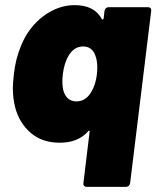

<svg xmlns="http://www.w3.org/2000/svg" viewBox="-20 -548 609 748"><path d="M403 -520H557Q563 -520 566.5 -516Q570 -512 569 -505L487 165Q486 172 481.5 176Q477 180 471 180H317Q311 180 307.5 176Q304 172 305 165L329 -34Q330 -38 328 -39Q326 -40 323 -36Q284 8 213 8Q144 8 99.5 -30.5Q55 -69 39 -130Q30 -166 30 -205Q30 -222 34 -258Q40 -317 62 -370Q92 -443 149.5 -485.5Q207 -528 271 -528Q347 -528 376 -475Q378 -471 380.5 -472Q383 -473 384 -477L387 -505Q388 -512 392.5 -516Q397 -520 403 -520ZM359 -288Q359 -312 351 -333Q338 -367 304 -367Q270 -367 249 -334Q231 -306 225 -261Q223 -241 223 -232Q223 -203 230 -186Q244 -153 278 -153Q311 -153 332 -184Q359 -225 359 -288Z"/></svg>

Font: Barlow Black
Style: Italic
Weight: 900
Italic angle: -7°
Designer: Jeremy Tribby
Foundry: Tribby Type
Version: Version 1.408